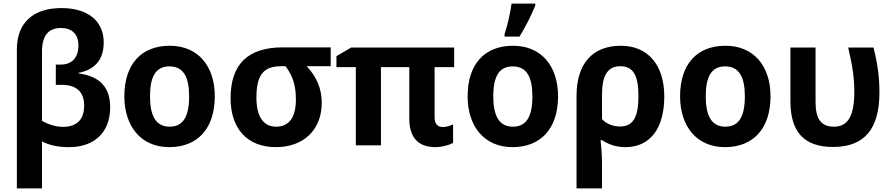

<svg xmlns="http://www.w3.org/2000/svg" viewBox="-20 -810 4972 1070"><path d="M74 240H214V-22C254 -1 303 10 365 10C508 10 594 -74 594 -212C594 -324 536 -385 418 -401V-404C509 -422 558 -478 558 -573C558 -694 469 -765 322 -765C164 -765 74 -682 74 -535ZM330 -103C292 -103 246 -117 214 -137V-523C214 -610 249 -654 319 -654C381 -654 417 -620 417 -557C417 -488 381 -450 317 -450H291V-337H325C406 -337 449 -298 449 -222C449 -146 411 -103 330 -103Z M923 10C1083 10 1177 -96 1177 -273C1177 -443 1083 -555 926 -555C766 -555 673 -451 673 -273C673 -107 765 10 923 10ZM925 -104C847 -104 816 -167 816 -273C816 -380 846 -440 924 -440C1003 -440 1034 -380 1034 -273C1034 -161 1001 -104 925 -104Z M1518 10C1670 10 1773 -85 1773 -237C1773 -314 1746 -381 1689 -441H1823V-546H1555C1361 -546 1265 -451 1265 -263C1265 -93 1358 10 1518 10ZM1519 -104C1444 -104 1409 -166 1409 -265C1409 -391 1447 -441 1547 -441H1571C1613 -387 1629 -330 1629 -256C1629 -157 1592 -104 1519 -104Z M2407 10C2439 10 2479 1 2505 -14V-117C2485 -107 2466 -102 2447 -102C2420 -102 2402 -119 2402 -155V-436H2511V-545H1937L1855 -497V-436H1963V0H2103V-436H2261V-149C2261 -43 2311 10 2407 10Z M2792 -606H2875C2911 -664 2940 -723 2963 -779V-790H2831C2824 -735 2805 -658 2792 -621ZM2836 10C2996 10 3090 -96 3090 -273C3090 -443 2996 -555 2839 -555C2679 -555 2586 -451 2586 -273C2586 -107 2678 10 2836 10ZM2838 -104C2760 -104 2729 -167 2729 -273C2729 -380 2759 -440 2837 -440C2916 -440 2947 -380 2947 -273C2947 -161 2914 -104 2838 -104Z M3193 240H3335V102C3335 71 3333 29 3327 -29H3335C3373 -4 3416 10 3465 10C3602 10 3682 -93 3682 -273C3682 -443 3595 -555 3440 -555C3282 -555 3193 -455 3193 -276ZM3436 -105C3398 -105 3361 -118 3335 -146V-282C3335 -386 3364 -441 3437 -441C3512 -441 3538 -385 3538 -273C3538 -161 3510 -105 3436 -105Z M4020 10C4180 10 4274 -96 4274 -273C4274 -443 4180 -555 4023 -555C3863 -555 3770 -451 3770 -273C3770 -107 3862 10 4020 10ZM4022 -104C3944 -104 3913 -167 3913 -273C3913 -380 3943 -440 4021 -440C4100 -440 4131 -380 4131 -273C4131 -161 4098 -104 4022 -104Z M4623 9C4797 9 4881 -91 4881 -295C4881 -374 4873 -444 4848 -545H4707C4733 -433 4741 -371 4741 -299C4741 -170 4709 -104 4628 -104C4556 -104 4525 -146 4525 -242V-545H4385V-246C4385 -73 4462 9 4623 9Z"/></svg>

Font: Kathrein 75 Bold
Style: Regular
Weight: 700
Designer: Lazydogs Typefoundry, based on Open Sans by Ascender Corporation
Foundry: Lazydogs Typefoundry
Version: Version 1.003;PS 001.003;hotconv 1.0.88;makeotf.lib2.5.64775